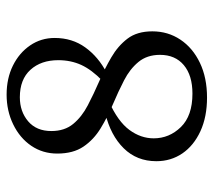

<svg xmlns="http://www.w3.org/2000/svg" viewBox="-52 -570 631 566"><g transform="rotate(-90 263.0 -286.5)"><path d="M258.8 8.8Q202.1 8.8 159.7 -10.7Q117.2 -30.3 94.2 -64Q71.3 -97.7 71.3 -140.6Q71.3 -198.2 109.4 -236.8Q147.5 -275.4 211.9 -291L247.1 -280.3Q188.5 -253.9 163.6 -220.2Q138.7 -186.5 138.7 -148.4Q138.7 -102.5 171.9 -68.4Q205.1 -34.2 270.5 -34.2Q324.2 -34.2 354.5 -59.6Q384.8 -85 384.8 -129.9Q384.8 -168 363.8 -193.4Q342.8 -218.8 309.6 -235.8Q276.4 -252.9 239.3 -268.6Q202.1 -284.2 168.5 -304.7Q134.8 -325.2 114.3 -355.5Q93.8 -385.7 93.8 -432.6Q93.8 -475.6 116.7 -509.3Q139.6 -543 179.7 -562.5Q219.7 -582 267.6 -582Q315.4 -582 353 -563.5Q390.6 -544.9 412.6 -512.7Q434.6 -480.5 434.6 -440.4Q434.6 -388.7 406.7 -350.1Q378.9 -311.5 332 -287.1L308.6 -299.8Q340.8 -331.1 355 -361.8Q369.1 -392.6 369.1 -429.7Q369.1 -480.5 340.8 -511.7Q312.5 -543 259.8 -543Q217.8 -543 189 -518.6Q160.2 -494.1 160.2 -450.2Q160.2 -411.1 181.2 -385.7Q202.1 -360.4 235.8 -342.8Q269.5 -325.2 306.6 -309.1Q343.8 -293 377.4 -273.4Q411.1 -253.9 432.6 -225.6Q454.1 -197.3 454.1 -152.3Q454.1 -106.4 429.7 -69.8Q405.3 -33.2 361.3 -12.2Q317.4 8.8 258.8 8.8Z"/></g></svg>

Font: Crimson Pro Light
Style: Regular
Weight: 300
Designer: Jacques Le Bailly
Foundry: Baron von Fonthausen
Version: Version 1.003